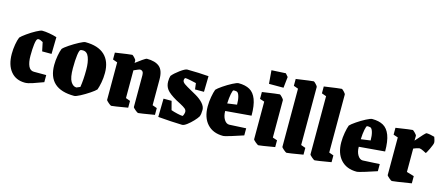

<svg xmlns="http://www.w3.org/2000/svg" viewBox="-47 -1175 3930 1698"><g transform="rotate(15 1918.0 -326.5)"><path d="M24 -205Q24 -249 31.5 -291.5Q39 -334 50 -360Q63 -375 101.5 -402.5Q140 -430 179 -451Q218 -472 232 -472Q260 -472 298 -465.5Q336 -459 367 -449L364 -295H278L261 -376Q235 -391 220 -391Q213 -391 209 -387Q199 -379 193.5 -337Q188 -295 188 -231Q188 -172 204 -137Q220 -102 254 -102H367V-37Q309 -15 268 -1.5Q227 12 202 12Q118 12 71 -46Q24 -104 24 -205Z M412 -207Q412 -249 420 -292.5Q428 -336 438 -360Q451 -376 491.5 -403Q532 -430 572.5 -451.5Q613 -473 627 -473Q744 -473 804 -416.5Q864 -360 864 -254Q864 -208 856 -166Q848 -124 838 -97Q825 -82 785.5 -55.5Q746 -29 707 -8.5Q668 12 653 12Q412 12 412 -207ZM686 -79Q697 -147 697 -239Q697 -307 680 -352Q663 -397 624 -397Q610 -397 603 -394Q592 -390 585.5 -343Q579 -296 579 -222Q579 -136 600.5 -100.5Q622 -65 653 -65Q658 -66 686 -79Z M944 -30V-373L902 -388V-451Q1041 -472 1056 -472Q1061 -472 1077.5 -454.5Q1094 -437 1094 -431V-408Q1119 -428 1151 -450Q1183 -472 1189 -472Q1267 -472 1306 -439Q1345 -406 1345 -324V-88L1387 -73V-11Q1251 12 1238 12Q1232 12 1210.5 -6Q1189 -24 1189 -30V-322Q1189 -364 1155 -364Q1149 -364 1101 -342V-88L1142 -73V-11Q1007 12 992 12Q986 12 965 -6Q944 -24 944 -30Z M1420 -1 1423 -169H1497L1518 -89Q1543 -80 1576 -72.5Q1609 -65 1623 -65Q1629 -65 1634 -81Q1639 -97 1639 -104Q1639 -122 1625 -134Q1611 -146 1577 -164Q1551 -177 1537 -185Q1469 -224 1446 -254.5Q1423 -285 1423 -326Q1423 -357 1430 -379Q1451 -406 1496 -439Q1541 -472 1560 -472Q1600 -472 1663.5 -469.5Q1727 -467 1756 -464L1753 -320H1671L1664 -376Q1655 -379 1615 -387Q1575 -395 1565 -395Q1559 -395 1556 -387.5Q1553 -380 1553 -373Q1553 -356 1575.5 -340.5Q1598 -325 1635 -305Q1643 -301 1686.5 -276Q1730 -251 1756 -221.5Q1782 -192 1782 -162Q1782 -124 1773 -101Q1762 -82 1736.5 -55Q1711 -28 1684.5 -8Q1658 12 1641 12Q1615 12 1537.5 7.5Q1460 3 1420 -1Z M1818 -204Q1818 -248 1826 -292.5Q1834 -337 1844 -363Q1857 -378 1896.5 -405Q1936 -432 1975.5 -452.5Q2015 -473 2030 -473Q2092 -473 2132 -450.5Q2172 -428 2193 -373.5Q2214 -319 2214 -225L1978 -205Q1978 -158 1997 -127.5Q2016 -97 2043 -97L2197 -105V-40Q2156 -26 2093.5 -6.5Q2031 13 2016 13Q1923 13 1870.5 -45Q1818 -103 1818 -204ZM2032 -398Q2025 -400 2015 -400.5Q2005 -401 2002 -400Q1995 -399 1987.5 -362.5Q1980 -326 1978 -274L2065 -286Q2065 -331 2056 -362Q2047 -393 2032 -398Z M2290 -30V-374L2248 -388V-451Q2391 -472 2406 -472Q2412 -472 2429 -454Q2446 -436 2446 -430V-87L2488 -73V-11Q2354 12 2340 12Q2333 12 2311.5 -6Q2290 -24 2290 -30ZM2290 -537 2280 -659 2410 -666 2434 -638 2423 -537Z M2549 -30V-562L2507 -577V-640Q2652 -661 2667 -661Q2672 -661 2688.5 -643.5Q2705 -626 2705 -620V-88L2747 -73V-11Q2612 12 2597 12Q2591 12 2570 -6Q2549 -24 2549 -30Z M2806 -30V-562L2764 -577V-640Q2909 -661 2924 -661Q2929 -661 2945.5 -643.5Q2962 -626 2962 -620V-88L3004 -73V-11Q2869 12 2854 12Q2848 12 2827 -6Q2806 -24 2806 -30Z M3041 -204Q3041 -248 3049 -292.5Q3057 -337 3067 -363Q3080 -378 3119.5 -405Q3159 -432 3198.5 -452.5Q3238 -473 3253 -473Q3315 -473 3355 -450.5Q3395 -428 3416 -373.5Q3437 -319 3437 -225L3201 -205Q3201 -158 3220 -127.5Q3239 -97 3266 -97L3420 -105V-40Q3379 -26 3316.5 -6.5Q3254 13 3239 13Q3146 13 3093.5 -45Q3041 -103 3041 -204ZM3255 -398Q3248 -400 3238 -400.5Q3228 -401 3225 -400Q3218 -399 3210.5 -362.5Q3203 -326 3201 -274L3288 -286Q3288 -331 3279 -362Q3270 -393 3255 -398Z M3513 -30V-374L3471 -388V-451Q3609 -472 3624 -472Q3629 -472 3646.5 -454Q3664 -436 3664 -430L3663 -385Q3741 -476 3749 -476Q3778 -476 3823 -463Q3824 -459 3830 -442Q3836 -425 3836 -412Q3836 -398 3814 -352Q3792 -306 3787 -305Q3785 -306 3760.5 -318.5Q3736 -331 3722 -331Q3717 -331 3696 -324Q3675 -317 3670 -314V-100L3738 -80V-14Q3578 12 3561 12Q3555 12 3534 -6Q3513 -24 3513 -30Z"/></g></svg>

Font: Grenze ExtraBold
Style: Regular
Weight: 800
Designer: Renata Polastri
Foundry: Omnibus-Type
Version: Version 1.002; ttfautohint (v1.8)